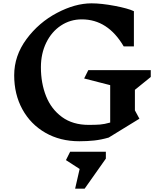

<svg xmlns="http://www.w3.org/2000/svg" viewBox="-20 -826 963 1150"><path d="M788 -165 815 -115 631 -2Q586 11 544.5 15.5Q503 20 455 20Q340 20 251.5 -31Q163 -82 114 -171.5Q65 -261 65 -375Q65 -492 138.5 -591.5Q212 -691 321 -748.5Q430 -806 528 -806Q587 -806 666.5 -791Q746 -776 782 -759V-548H721Q626 -710 470 -710Q401 -710 345 -673Q289 -636 257 -570.5Q225 -505 225 -423Q225 -328 256 -250Q287 -172 351.5 -125Q416 -78 511 -78Q552 -78 578.5 -80Q605 -82 640 -92V-316L484 -356L509 -406H883V-365L788 -288ZM614 124 487 304H430L457 186L375 133L400 83H614Z"/></svg>

Font: Inknut Antiqua SemiBold
Style: Regular
Weight: 600
Designer: Claus Eggers Sørensen
Foundry: Claus Eggers Sørensen
Version: Version 1.003; ttfautohint (v1.8.2) -l 8 -r 50 -G 200 -x 14 